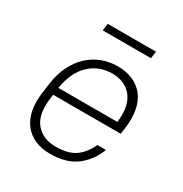

<svg xmlns="http://www.w3.org/2000/svg" viewBox="-156 -772 852 896"><g transform="rotate(30 270.0 -324.0)"><path d="M237 6Q191 6 156 -9.5Q121 -25 98 -54Q75 -83 66 -126Q57 -169 65 -225L72 -275Q79 -330 100.5 -373.5Q122 -417 153 -446Q184 -475 223.5 -490.5Q263 -506 309 -506Q355 -506 390.5 -490.5Q426 -475 449 -446Q472 -417 480.5 -373.5Q489 -330 482 -275L477 -240H113L111 -225Q97 -131 134.5 -83.5Q172 -36 243 -36Q312 -36 349.5 -63.5Q387 -91 409 -140H455Q431 -75 378 -34.5Q325 6 237 6ZM303 -464Q233 -464 183 -417.5Q133 -371 118 -280H436Q447 -371 409.5 -417.5Q372 -464 303 -464ZM168 -654H428L423 -616H163Z"/></g></svg>

Font: Retni Sans Light
Style: Italic
Weight: 300
Italic angle: -8°
Designer: Vitaly Kuzmin
Foundry: ParaType Ltd.
Version: Version 1.00;June 10, 2019;FontCreator 11.5.0.2425 64-bit; t